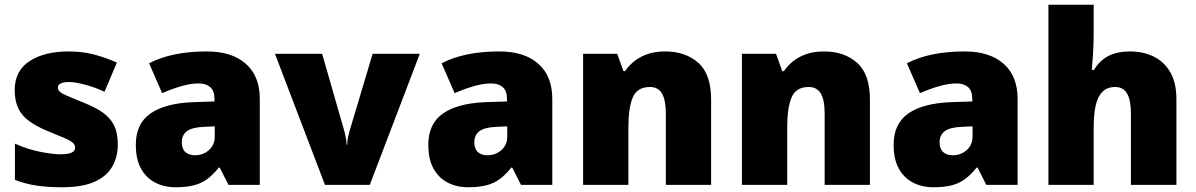

<svg xmlns="http://www.w3.org/2000/svg" viewBox="-20 -780 5047 810"><path d="M477 -170Q477 -118 453.5 -77Q430 -36 378.5 -13Q327 10 243 10Q184 10 137.5 3.5Q91 -3 43 -21V-174Q96 -150 150 -139.5Q204 -129 235 -129Q267 -129 282 -136Q297 -143 297 -157Q297 -169 287 -178Q277 -187 251.5 -198Q226 -209 179 -228Q133 -247 102.5 -269.5Q72 -292 57 -323.5Q42 -355 42 -400Q42 -481 104.5 -522Q167 -563 270 -563Q325 -563 373 -551Q421 -539 473 -516L421 -393Q380 -412 338 -423Q296 -434 271 -434Q249 -434 236.5 -428Q224 -422 224 -411Q224 -401 232.5 -393Q241 -385 265 -375Q289 -365 335 -346Q383 -327 414.5 -304.5Q446 -282 461.5 -250.5Q477 -219 477 -170Z M853 -563Q958 -563 1017 -511Q1076 -459 1076 -363V0H944L907 -73H903Q880 -44 855.5 -25.5Q831 -7 799 1.5Q767 10 721 10Q673 10 635 -9.5Q597 -29 575 -68.5Q553 -108 553 -169Q553 -258 614.5 -301Q676 -344 793 -349L885 -352V-360Q885 -397 867 -412.5Q849 -428 818 -428Q785 -428 745 -416.5Q705 -405 664 -387L609 -513Q657 -538 717.5 -550.5Q778 -563 853 -563ZM842 -245Q790 -243 768.5 -226.5Q747 -210 747 -180Q747 -152 762 -138.5Q777 -125 802 -125Q837 -125 861.5 -147Q886 -169 886 -204V-247Z M1351 0 1140 -553H1339L1433 -226Q1434 -223 1436 -213.5Q1438 -204 1440 -192.5Q1442 -181 1442 -170H1445Q1445 -181 1446.5 -191.5Q1448 -202 1450.5 -211Q1453 -220 1454 -225L1552 -553H1751L1540 0Z M2087 -563Q2192 -563 2251 -511Q2310 -459 2310 -363V0H2178L2141 -73H2137Q2114 -44 2089.5 -25.5Q2065 -7 2033 1.5Q2001 10 1955 10Q1907 10 1869 -9.5Q1831 -29 1809 -68.5Q1787 -108 1787 -169Q1787 -258 1848.5 -301Q1910 -344 2027 -349L2119 -352V-360Q2119 -397 2101 -412.5Q2083 -428 2052 -428Q2019 -428 1979 -416.5Q1939 -405 1898 -387L1843 -513Q1891 -538 1951.5 -550.5Q2012 -563 2087 -563ZM2076 -245Q2024 -243 2002.5 -226.5Q1981 -210 1981 -180Q1981 -152 1996 -138.5Q2011 -125 2036 -125Q2071 -125 2095.5 -147Q2120 -169 2120 -204V-247Z M2786 -563Q2872 -563 2926 -515Q2980 -467 2980 -360V0H2789V-302Q2789 -357 2773 -385Q2757 -413 2722 -413Q2668 -413 2649.5 -369Q2631 -325 2631 -242V0H2440V-553H2584L2610 -480H2617Q2635 -506 2659.5 -524.5Q2684 -543 2715.5 -553Q2747 -563 2786 -563Z M3456 -563Q3542 -563 3596 -515Q3650 -467 3650 -360V0H3459V-302Q3459 -357 3443 -385Q3427 -413 3392 -413Q3338 -413 3319.5 -369Q3301 -325 3301 -242V0H3110V-553H3254L3280 -480H3287Q3305 -506 3329.5 -524.5Q3354 -543 3385.5 -553Q3417 -563 3456 -563Z M4050 -563Q4155 -563 4214 -511Q4273 -459 4273 -363V0H4141L4104 -73H4100Q4077 -44 4052.5 -25.5Q4028 -7 3996 1.5Q3964 10 3918 10Q3870 10 3832 -9.5Q3794 -29 3772 -68.5Q3750 -108 3750 -169Q3750 -258 3811.5 -301Q3873 -344 3990 -349L4082 -352V-360Q4082 -397 4064 -412.5Q4046 -428 4015 -428Q3982 -428 3942 -416.5Q3902 -405 3861 -387L3806 -513Q3854 -538 3914.5 -550.5Q3975 -563 4050 -563ZM4039 -245Q3987 -243 3965.5 -226.5Q3944 -210 3944 -180Q3944 -152 3959 -138.5Q3974 -125 3999 -125Q4034 -125 4058.5 -147Q4083 -169 4083 -204V-247Z M4594 -652Q4594 -591 4591 -549Q4588 -507 4586 -485H4595Q4613 -514 4635.5 -531Q4658 -548 4686 -555.5Q4714 -563 4747 -563Q4802 -563 4846 -542Q4890 -521 4916.5 -476.5Q4943 -432 4943 -360V0H4751V-302Q4751 -357 4735 -385Q4719 -413 4685 -413Q4651 -413 4631 -393Q4611 -373 4602.5 -335.5Q4594 -298 4594 -243V0H4403V-760H4594Z"/></svg>

Font: Noto Sans Hebrew Black
Style: Regular
Weight: 900
Designer: Monotype Design Team
Foundry: Monotype Imaging Inc.
Version: Version 2.003